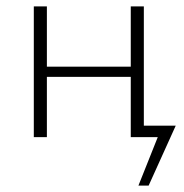

<svg xmlns="http://www.w3.org/2000/svg" viewBox="-20 -430 577 602"><path d="M426 0V-36H531L513 0ZM414 152 489 -36H531L446 152ZM390 0V-410H431V0ZM86 0V-410H127V0ZM105 -189V-221H411V-189Z"/></svg>

Font: Ysabeau ExtraLight
Style: Regular
Weight: 250
Designer: Christian Thalmann (Catharsis Fonts)
Version: Version 2.002